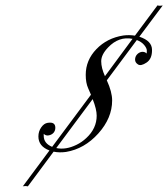

<svg xmlns="http://www.w3.org/2000/svg" viewBox="-20 -693 616 703"><path d="M334 -269.5Q334 -293 319.3 -330.1L186 -150.9Q220.7 -143.6 259.8 -162.6Q279.3 -171.9 295.9 -187.5Q334 -222.7 334 -269.5ZM364.3 -414.1 465.3 -550.8Q415 -560.5 376 -519.5Q350.6 -493.2 350.6 -468.8Q350.6 -444.3 364.3 -414.1ZM120.6 -193.4Q120.6 -211.9 130.9 -226.6Q141.1 -241.2 154.3 -243.2Q182.6 -248 182.6 -225.1Q182.6 -214.4 175.8 -206.5Q168.9 -199.2 158.2 -197.3Q147.5 -195.3 140.1 -203.1V-195.8Q140.1 -168 170.9 -155.3L313 -346.2Q311.5 -350.6 302.7 -370.1Q293.9 -389.6 293.9 -418.9Q293.9 -472.7 333 -513.2Q372.1 -553.7 431.2 -563Q452.6 -565.9 474.1 -562.5L556.6 -673.3Q561 -671.9 565.9 -671.9Q570.8 -671.9 575.7 -672.9L490.2 -558.6Q536.6 -543.5 536.6 -510.3Q537.1 -477.5 516.6 -463.9Q496.1 -450.2 485.4 -457Q474.6 -463.9 474.6 -474.6Q474.6 -485.4 481.4 -493.2Q488.3 -501 498 -502.9Q508.8 -504.9 517.1 -497.1Q517.6 -499 517.6 -507.8Q517.6 -516.6 507.8 -528.3Q498 -540 481 -546.4L371.1 -398.9Q390.6 -356.4 390.6 -325.2Q390.6 -260.7 339.8 -204.1Q289.1 -147.9 221.7 -136.7Q197.3 -133.3 176.3 -137.7L82 -10.7L75.2 -11.7Q65.4 -11.7 63.5 -10.7L161.1 -142.1Q120.6 -157.2 120.6 -193.4Z"/></svg>

Font: PinyonScript
Style: Regular
Weight: 400
Designer: Nicole Fally
Foundry: Nicole Fally
Version: Version 1.005